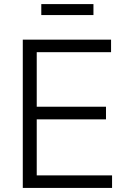

<svg xmlns="http://www.w3.org/2000/svg" viewBox="-20 -922 630 942"><path d="M91.8 0V-727.5H524.9V-666H160.2V-398.4H500V-336.4H160.2V-61.5H529.8V0ZM438.5 -901.9V-848.1H182.6V-901.9Z"/></svg>

Font: Inter 18pt Light
Style: Regular
Weight: 300
Designer: Rasmus Andersson
Foundry: rsms
Version: Version 4.001;git-66647c0bb